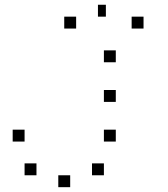

<svg xmlns="http://www.w3.org/2000/svg" viewBox="-20 -820 707 807"><path d="M416.7 -133.3V-83.3H366.7V-133.3ZM275 -83.3V-33.3H225V-83.3ZM133.3 -133.3V-83.3H83.3V-133.3ZM466.7 -275V-225H416.7V-275ZM83.3 -275V-225H33.3V-275ZM466.7 -441.7V-391.7H416.7V-441.7ZM466.7 -608.3V-558.3H416.7V-608.3ZM583.3 -750V-700H533.3V-750ZM425 -800V-750H391.7V-800ZM300 -750V-700H250V-750Z"/></svg>

Font: 0xA000-Boxes
Style: Boxes
Weight: 400
Version: Version 0.1